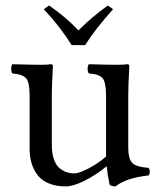

<svg xmlns="http://www.w3.org/2000/svg" viewBox="-20 -663 571 693"><path d="M375 0Q368.2 -31.2 365.2 -63Q327.1 -31.7 285.9 -11Q244.6 9.8 216.8 9.8Q181.2 9.8 155 -1.5Q128.9 -12.7 114.5 -32.5Q100.1 -52.2 93.5 -75.4Q86.9 -98.6 86.9 -126V-317.9Q86.9 -365.2 74.5 -380.1Q62 -395 24.9 -397.9Q20.5 -402.3 20.5 -414.6Q20.5 -426.8 24.9 -431.2Q93.3 -429.2 127.9 -429.2Q153.3 -429.2 163.1 -431.2Q170.9 -431.2 170.9 -424.8Q167 -351.6 167 -321.8V-140.1Q167 -108.9 175 -86.9Q183.1 -64.9 196.3 -54.9Q209.5 -44.9 221.7 -41Q233.9 -37.1 247.1 -37.1Q265.6 -37.1 300.8 -55.7Q335.9 -74.2 362.8 -98.1V-124V-316.9Q362.8 -365.2 350.6 -380.4Q338.4 -395.5 300.8 -397.9Q296.4 -402.3 296.4 -414.6Q296.4 -426.8 300.8 -431.2Q369.1 -429.2 402.8 -429.2Q429.2 -429.2 439 -431.2Q446.8 -431.2 446.8 -424.8Q442.9 -351.6 442.9 -321.8V-129.9Q442.9 -91.3 456.5 -75.9Q470.2 -60.5 516.1 -57.1Q520.5 -52.7 520.5 -43.5Q520.5 -34.2 516.1 -29.8Q434.1 -20.5 397 9.8Q376.5 9.8 375 0ZM238.8 -500Q200.2 -562.5 138.2 -629.9L157.2 -643.1Q217.3 -602.1 263.2 -553.2Q306.6 -597.7 369.1 -643.1L388.2 -629.9Q323.7 -558.1 287.1 -500Z"/></svg>

Font: Common Serif
Style: Regular
Weight: 400
Designer: Philipp H. Poll, Khaled Hosny
Foundry: Stefan Peev, Context Ltd.
Version: Version 1.026